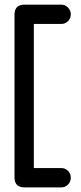

<svg xmlns="http://www.w3.org/2000/svg" viewBox="-20 -725 354 834"><path d="M246.5 5Q263.2 5 275.4 17.2Q287.5 29.5 287.5 47Q287.5 64.5 275.4 76.8Q263.2 89 246.5 89H86.5Q43 89 43 45.5V-661.2Q43 -704.8 86.5 -704.8H246.5Q263.2 -704.8 275.4 -692.1Q287.5 -679.5 287.5 -663Q287.5 -645.5 275.4 -633.2Q263.2 -621 246.5 -621H127V5Z"/></svg>

Font: Libertine-Super Thin
Style: Regular
Weight: 100
Designer: Bastien Sozeau
Foundry: NBR — Bastien Sozeau
Version: Version 2.003;gftools[0.9.33]